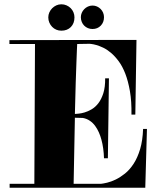

<svg xmlns="http://www.w3.org/2000/svg" viewBox="-20 -874 755 895"><path d="M23.9 -687 616.2 -688 610.8 -339.8H592.8Q593.8 -401.4 585.7 -448.5Q577.6 -495.6 564.2 -530.3Q550.8 -564.9 533.2 -588.6Q515.6 -612.3 497.1 -627.9Q478.5 -643.6 460.7 -651.9Q442.9 -660.2 429 -664.1Q415 -668 406.5 -668.9Q397.9 -669.9 397.9 -669.9Q383.8 -669.9 368.9 -669.4Q354 -668.9 339.8 -668.9Q339.4 -663.1 338.6 -644Q337.9 -625 336.4 -587.2Q335 -549.3 333 -489.5Q331.1 -429.7 329.1 -342.8Q333.5 -343.3 345.9 -344.2Q358.4 -345.2 374.3 -349.9Q390.1 -354.5 407.2 -364.5Q424.3 -374.5 438.5 -392.8Q452.6 -411.1 461.7 -439.5Q470.7 -467.8 470.2 -508.8H487.8H470.2H487.8L482.9 -136.2H464.8Q463.4 -184.1 452.6 -223.6Q448.2 -240.2 440.9 -256.8Q433.6 -273.4 423.3 -287.4Q413.1 -301.3 398.9 -311Q384.8 -320.8 366.2 -324.2L329.1 -325.2L323.2 -17.1H450.2Q460.9 -18.1 479.5 -22.5Q498 -26.9 519.3 -37.1Q540.5 -47.4 562.5 -64.9Q584.5 -82.5 602.8 -110.6Q621.1 -138.7 633.1 -178.5Q645 -218.3 647 -272.9H665L657.2 1H24.9V-17.1H140.1L143.1 -668.9H23.9ZM205.1 -793Q205.1 -805.2 210 -816.2Q214.8 -827.1 223.1 -835.4Q231.4 -843.8 242.4 -848.9Q253.4 -854 266.1 -854Q278.8 -854 290 -849.1Q301.3 -844.2 309.6 -835.9Q317.9 -827.6 322.5 -816.4Q327.1 -805.2 327.1 -793Q327.1 -765.1 310.3 -748Q293.5 -731 266.1 -731Q253.4 -731 242.4 -735.6Q231.4 -740.2 223.1 -748.8Q214.8 -757.3 210 -768.6Q205.1 -779.8 205.1 -793ZM356.9 -793.9Q356.9 -804.2 361.1 -814Q365.2 -823.7 372.6 -831.3Q379.9 -838.9 389.9 -843.5Q399.9 -848.1 411.1 -848.1Q422.4 -848.1 432.1 -843.8Q441.9 -839.4 449.2 -832Q456.5 -824.7 460.7 -814.7Q464.8 -804.7 464.8 -793.9Q464.8 -770 449.7 -754.4Q434.6 -738.8 411.1 -738.8Q399.9 -738.8 389.9 -742.9Q379.9 -747.1 372.6 -754.4Q365.2 -761.7 361.1 -772Q356.9 -782.2 356.9 -793.9Z"/></svg>

Font: Purple Purse
Style: Regular
Weight: 400
Designer: Astigmatic (AOETI)
Foundry: Astigmatic (AOETI)
Version: Version 1.000